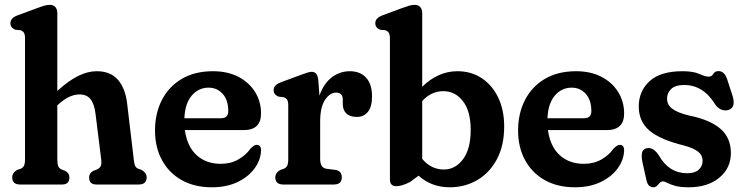

<svg xmlns="http://www.w3.org/2000/svg" viewBox="-20 -763 3080 794"><path d="M217 -709V-387Q264.5 -430 303.8 -449.2Q343 -468.5 380 -468.5Q437.5 -468.5 468.2 -432.5Q499 -396.5 506 -333L533 -105.5Q535 -85.5 538.8 -77.2Q542.5 -69 552 -65L565.5 -60.5Q575.5 -54.5 581 -47.2Q586.5 -40 586.5 -29.5Q586.5 0 553.5 0H378.5Q348.5 0 348.5 -29.5Q348.5 -47 366 -56.5L380.5 -62Q390.5 -66 395.8 -74.8Q401 -83.5 398.5 -104L375 -292.5Q370 -333 354.5 -352.8Q339 -372.5 308.5 -372.5Q289 -372.5 267.5 -363Q246 -353.5 220.5 -330.5L217 -327.5V-105.5Q217 -84 221.2 -75Q225.5 -66 235 -62L249.5 -56.5Q267 -47 267 -29.5Q267 0 237 0H63Q30.5 0 30.5 -29.5Q30.5 -48.5 51 -60.5L65 -65Q74.5 -69 79 -77.2Q83.5 -85.5 83.5 -105.5V-603.5Q83.5 -620.5 79 -627.5Q74.5 -634.5 65 -638L43.5 -640Q23 -648.5 23 -667Q23 -688.5 52.5 -699.5L132.5 -729Q151 -736 163.2 -739.5Q175.5 -743 186.5 -743Q201 -743 209 -733.8Q217 -724.5 217 -709Z M1059.5 -293.5Q1059.5 -225 987.5 -225H744.5Q754 -156.5 793.5 -121Q833 -85.5 893 -85.5Q934.5 -85.5 966 -103.8Q997.5 -122 1015.5 -148Q1031.5 -164.5 1042 -164Q1060 -163.5 1059.5 -140Q1058 -101 1032.5 -66.2Q1007 -31.5 962 -10Q917 11.5 856 11.5Q784 11.5 731.2 -18.2Q678.5 -48 649.8 -101Q621 -154 621 -223.5Q621 -293.5 649.2 -349Q677.5 -404.5 731.2 -436.5Q785 -468.5 861 -468.5Q921 -468.5 965.5 -445.5Q1010 -422.5 1034.8 -382.8Q1059.5 -343 1059.5 -293.5ZM842.5 -400.5Q801 -400.5 773 -367.8Q745 -335 742.5 -274H893.5Q924 -274 924 -303Q924 -349 901 -374.8Q878 -400.5 842.5 -400.5Z M1296.5 -429 1301 -367.5Q1319 -418.5 1352.5 -443.5Q1386 -468.5 1426.5 -468.5Q1469.5 -468.5 1494 -441.8Q1518.5 -415 1518.5 -364.5Q1518.5 -321 1501.2 -300.2Q1484 -279.5 1456 -279.5Q1427 -279.5 1412.2 -293.8Q1397.5 -308 1397.5 -333.5V-351Q1397.5 -380 1370 -380Q1344 -380 1324 -349.8Q1304 -319.5 1304 -260V-105.5Q1304 -68.5 1330.5 -65L1366.5 -60.5Q1393.5 -56.5 1393.5 -29.5Q1393.5 0 1360.5 0H1151.5Q1118.5 0 1118.5 -29.5Q1118.5 -48.5 1139.5 -60.5L1153.5 -65Q1163 -69 1167.5 -77.2Q1172 -85.5 1172 -105.5V-326.5Q1172 -344 1167.2 -351Q1162.5 -358 1153 -361L1131.5 -363.5Q1111.5 -372 1111.5 -390Q1111.5 -411.5 1141 -422.5L1222 -452.5Q1238 -458.5 1249.5 -462.2Q1261 -466 1269 -466Q1281 -466 1287.8 -457.8Q1294.5 -449.5 1296.5 -429Z M1726 -709V-404Q1757 -435 1793.8 -451.8Q1830.5 -468.5 1872 -468.5Q1928.5 -468.5 1972 -439.8Q2015.5 -411 2040.2 -359.8Q2065 -308.5 2065 -240Q2065 -161.5 2035.2 -105.2Q2005.5 -49 1954.5 -18.8Q1903.5 11.5 1839.5 11.5Q1764.5 11.5 1711 -36.5L1676 -10.5Q1641.5 7 1618.5 7Q1592.5 7 1592.5 -21V-603.5Q1592.5 -620.5 1587.8 -627.5Q1583 -634.5 1573.5 -638L1552 -640Q1532 -648.5 1532 -667Q1532 -688.5 1561.5 -699.5L1641 -729Q1660 -736 1672 -739.5Q1684 -743 1695.5 -743Q1709.5 -743 1717.8 -733.8Q1726 -724.5 1726 -709ZM1813.5 -386Q1763 -386 1726 -345V-106Q1763 -62 1815.5 -62Q1863 -62 1894.8 -104.5Q1926.5 -147 1926.5 -225.5Q1926.5 -304 1894.2 -345Q1862 -386 1813.5 -386Z M2561 -293.5Q2561 -225 2489 -225H2246Q2255.5 -156.5 2295 -121Q2334.5 -85.5 2394.5 -85.5Q2436 -85.5 2467.5 -103.8Q2499 -122 2517 -148Q2533 -164.5 2543.5 -164Q2561.5 -163.5 2561 -140Q2559.5 -101 2534 -66.2Q2508.5 -31.5 2463.5 -10Q2418.5 11.5 2357.5 11.5Q2285.5 11.5 2232.8 -18.2Q2180 -48 2151.2 -101Q2122.5 -154 2122.5 -223.5Q2122.5 -293.5 2150.8 -349Q2179 -404.5 2232.8 -436.5Q2286.5 -468.5 2362.5 -468.5Q2422.5 -468.5 2467 -445.5Q2511.5 -422.5 2536.2 -382.8Q2561 -343 2561 -293.5ZM2344 -400.5Q2302.5 -400.5 2274.5 -367.8Q2246.5 -335 2244 -274H2395Q2425.5 -274 2425.5 -303Q2425.5 -349 2402.5 -374.8Q2379.5 -400.5 2344 -400.5Z M2822 -46.5Q2853 -46.5 2869.2 -61Q2885.5 -75.5 2885.5 -97.5Q2885.5 -121 2867 -135.8Q2848.5 -150.5 2809.5 -161Q2709.5 -185.5 2665.5 -223.2Q2621.5 -261 2621.5 -322.5Q2621.5 -386.5 2666.5 -427.5Q2711.5 -468.5 2802.5 -468.5Q2847 -468.5 2872 -457.2Q2897 -446 2911 -446Q2923.5 -446 2930 -457.5Q2936.5 -469 2951.5 -469Q2962.5 -469 2971.5 -461.5Q2980.5 -454 2987 -435.5L3008 -371Q3025 -320 2994.5 -309Q2980 -303.5 2964.5 -309.2Q2949 -315 2938 -330.5Q2889 -411.5 2809.5 -411.5Q2772.5 -411.5 2755.5 -395Q2738.5 -378.5 2738.5 -355Q2738.5 -329 2760.8 -312.8Q2783 -296.5 2830.5 -285Q2915.5 -268 2959 -230.8Q3002.5 -193.5 3002.5 -130Q3002.5 -67.5 2954.5 -28Q2906.5 11.5 2828 11.5Q2792 11.5 2771 5.2Q2750 -1 2738.8 -7Q2727.5 -13 2722 -13Q2714 -13 2708.5 -7Q2703 -1 2697 5.2Q2691 11.5 2682 11.5Q2671.5 11.5 2664 4.5Q2656.5 -2.5 2653 -19.5L2637 -91Q2632 -114.5 2634.8 -130Q2637.5 -145.5 2653 -149.5Q2680.5 -157 2704.5 -120.5Q2746.5 -46.5 2822 -46.5Z"/></svg>

Font: Fraunces 72pt S100 SemiBold
Style: Regular
Weight: 600
Version: Version 1.000; ttfautohint (v1.8.3)